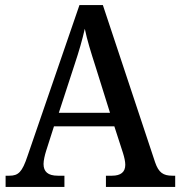

<svg xmlns="http://www.w3.org/2000/svg" viewBox="-20 -734 708 754"><path d="M2 0H233V-44H207C168 -44 151 -60 151 -90C151 -104 156 -125 161 -141L192 -238H429L463 -133C468 -117 472 -100 472 -87C472 -58 454 -44 420 -44H396V0H668V-44H657C621 -44 603 -56 589 -97L384 -714H292L88 -121C67 -58 52 -44 17 -44H2ZM211 -291 273 -481C291 -535 303 -577 313 -621C322 -577 337 -529 355 -473L412 -291Z"/></svg>

Font: Noto Serif Hebrew SemiCondensed Medium
Style: Regular
Weight: 500
Width: 4
Designer: Monotype Design Team
Foundry: Monotype Imaging Inc.
Version: Version 2.004